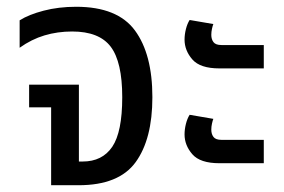

<svg xmlns="http://www.w3.org/2000/svg" viewBox="-20 -547 838 567"><path d="M131 0V-230H66V-297H213V-70H224Q282 -70 311.5 -113.5Q341 -157 341 -260Q341 -364 307 -409Q273 -454 193 -454Q150 -454 111.5 -442.5Q73 -431 38 -406V-487Q65 -504 109 -515.5Q153 -527 205 -527Q327 -527 378.5 -457Q430 -387 430 -260Q430 -136 380.5 -68Q331 0 212 0Z M628 -345Q571 -345 548 -371.5Q525 -398 525 -430Q525 -445 529 -461Q533 -477 540 -488L610 -476Q608 -471 606 -462Q604 -453 604 -444Q604 -431 610.5 -422.5Q617 -414 634 -414H759V-345ZM628 -65Q571 -65 548 -91.5Q525 -118 525 -150Q525 -165 529 -181Q533 -197 540 -208L610 -196Q608 -191 606 -182Q604 -173 604 -164Q604 -151 610.5 -142.5Q617 -134 634 -134H759V-65Z"/></svg>

Font: Noto Sans Thai UI SemCond
Style: Regular
Weight: 400
Width: 4
Designer: Monotype Design Team
Foundry: Monotype Imaging Inc.
Version: Version 2.000